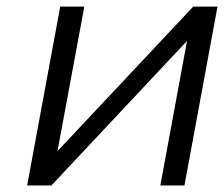

<svg xmlns="http://www.w3.org/2000/svg" viewBox="-20 -567 685 587"><path d="M63 0 164.1 -546.9H237.8L155.8 -105L570.8 -546.9H645L543.9 0H470.2L551.8 -441.9L137.2 0Z"/></svg>

Font: Involve
Style: Italic
Weight: 400
Italic angle: -10.5°
Designer: Stefan Peev
Foundry: Context Ltd.
Version: Version 1.001